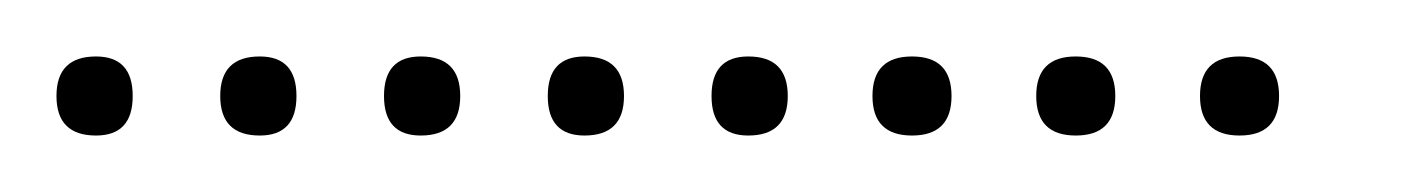

<svg xmlns="http://www.w3.org/2000/svg" viewBox="-20 -298 503 68"><path d="M14 -250Q0 -250 0 -264Q0 -278 14 -278Q27 -278 27 -264Q27 -250 14 -250ZM72 -250Q58 -250 58 -264Q58 -278 72 -278Q85 -278 85 -264Q85 -250 72 -250ZM129 -250Q116 -250 116 -264Q116 -278 129 -278Q143 -278 143 -264Q143 -250 129 -250ZM187 -250Q174 -250 174 -264Q174 -278 187 -278Q201 -278 201 -264Q201 -250 187 -250ZM245 -250Q232 -250 232 -264Q232 -278 245 -278Q259 -278 259 -264Q259 -250 245 -250ZM303 -250Q289 -250 289 -264Q289 -278 303 -278Q317 -278 317 -264Q317 -250 303 -250ZM361 -250Q347 -250 347 -264Q347 -278 361 -278Q375 -278 375 -264Q375 -250 361 -250ZM419 -250Q405 -250 405 -264Q405 -278 419 -278Q433 -278 433 -264Q433 -250 419 -250Z"/></svg>

Font: FRB American Cursive Just Xheight
Style: Italic
Weight: 400
Italic angle: -25°
Version: Version 2.0;Modular Font Editor K font №1